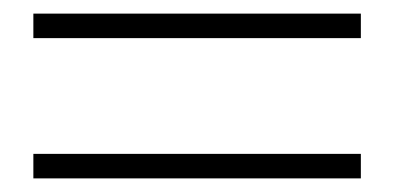

<svg xmlns="http://www.w3.org/2000/svg" viewBox="-20 -466 580 282"><path d="M29 -204V-240H510V-204ZM29 -410V-446H510V-410Z"/></svg>

Font: DM Serif Text
Style: Regular
Weight: 400
Designer: Colophon Foundry, Frank Grießhammer
Foundry: Colophon Foundry
Version: Version 5.200; ttfautohint (v1.8.3)